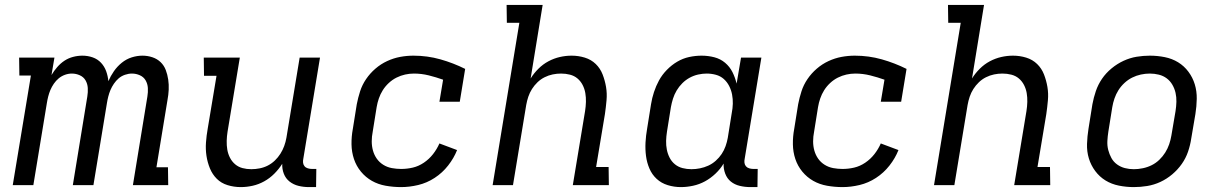

<svg xmlns="http://www.w3.org/2000/svg" viewBox="-20 -755 4990 783"><path d="M32 0 106 -447H59L58 -520H202L190 -449Q200 -466 213.5 -481.5Q227 -497 243 -507.5Q259 -518 278 -523Q297 -528 316 -528Q338 -528 358 -521Q378 -514 392 -499Q406 -484 413 -464.5Q420 -445 422 -424Q431 -445 444.5 -464.5Q458 -484 476.5 -499Q495 -514 517 -521Q539 -528 561 -528Q582 -528 601.5 -521.5Q621 -515 635 -501.5Q649 -488 656 -469.5Q663 -451 666 -430.5Q669 -410 668 -389Q667 -368 663 -347L618 -73H665L666 0H522L581 -361Q584 -379 583 -396Q582 -413 574 -427Q566 -441 550.5 -448Q535 -455 518 -455Q504 -455 489.5 -450Q475 -445 464 -435.5Q453 -426 444.5 -413.5Q436 -401 430.5 -388Q425 -375 421.5 -361Q418 -347 416 -334L361 0H277L336 -361Q339 -379 338 -396Q337 -413 329 -427Q321 -441 305.5 -448Q290 -455 273 -455Q259 -455 245 -450Q231 -445 219.5 -435.5Q208 -426 199.5 -413.5Q191 -401 185.5 -388Q180 -375 176.5 -361Q173 -347 171 -334L116 0Z M962 8Q934 8 908 0Q882 -8 864 -26Q846 -44 836 -68.5Q826 -93 822 -119.5Q818 -146 820 -174Q822 -202 827 -230L863 -446H812L811 -520H958L908 -218Q905 -199 904.5 -180.5Q904 -162 907 -144.5Q910 -127 918 -111.5Q926 -96 939 -85Q952 -74 969 -69.5Q986 -65 1005 -65Q1022 -65 1039.5 -68.5Q1057 -72 1072.5 -80Q1088 -88 1101 -100.5Q1114 -113 1123.5 -128Q1133 -143 1139 -159.5Q1145 -176 1148 -193L1202 -520H1285L1217 -108Q1215 -99 1216 -91Q1217 -83 1222 -77Q1227 -71 1235.5 -68.5Q1244 -66 1253 -66H1270L1269 8H1240Q1218 8 1197.5 3Q1177 -2 1161 -14.5Q1145 -27 1137.5 -46.5Q1130 -66 1131 -87Q1117 -65 1098.5 -46.5Q1080 -28 1057.5 -15.5Q1035 -3 1010.5 2.5Q986 8 962 8Z M1616 8Q1584 8 1553 2.5Q1522 -3 1496.5 -17.5Q1471 -32 1452 -55Q1433 -78 1423.5 -106.5Q1414 -135 1413.5 -166.5Q1413 -198 1419 -230L1435 -330Q1440 -356 1448.5 -382.5Q1457 -409 1473 -432.5Q1489 -456 1511 -475Q1533 -494 1559 -506Q1585 -518 1612 -523Q1639 -528 1666 -528Q1723 -528 1776 -513Q1829 -498 1877 -474L1855 -340H1772L1787 -430Q1759 -440 1729 -447.5Q1699 -455 1668 -455Q1650 -455 1632 -451Q1614 -447 1597 -438.5Q1580 -430 1565.5 -416.5Q1551 -403 1541 -387Q1531 -371 1525 -353.5Q1519 -336 1516 -318L1500 -218Q1496 -198 1496 -178.5Q1496 -159 1501 -141Q1506 -123 1516.5 -108Q1527 -93 1543 -83Q1559 -73 1578 -69.5Q1597 -66 1616 -66Q1640 -66 1663.5 -71.5Q1687 -77 1708.5 -91.5Q1730 -106 1746 -126.5Q1762 -147 1772 -170L1844 -143Q1831 -110 1807.5 -80Q1784 -50 1752.5 -29.5Q1721 -9 1685.5 -0.5Q1650 8 1616 8Z M1989 0 2098 -662H2047L2046 -735H2193L2144 -435Q2157 -456 2175.5 -474.5Q2194 -493 2216.5 -505Q2239 -517 2263 -522.5Q2287 -528 2311 -528Q2339 -528 2365 -520Q2391 -512 2409.5 -494Q2428 -476 2437.5 -451.5Q2447 -427 2451.5 -400.5Q2456 -374 2453.5 -346Q2451 -318 2447 -290L2411 -74H2462L2463 0H2316L2366 -302Q2369 -321 2369.5 -339.5Q2370 -358 2367 -375.5Q2364 -393 2356 -408.5Q2348 -424 2335 -435Q2322 -446 2304.5 -450.5Q2287 -455 2268 -455Q2251 -455 2234 -451.5Q2217 -448 2201 -440Q2185 -432 2172 -419.5Q2159 -407 2149.5 -392Q2140 -377 2134.5 -360.5Q2129 -344 2126 -327L2072 0Z M2757 8Q2729 8 2703 0Q2677 -8 2658 -25.5Q2639 -43 2628.5 -67.5Q2618 -92 2614.5 -119Q2611 -146 2612.5 -174Q2614 -202 2619 -230L2635 -330Q2639 -355 2647 -379.5Q2655 -404 2667.5 -427Q2680 -450 2699.5 -470Q2719 -490 2742 -503.5Q2765 -517 2790.5 -522.5Q2816 -528 2841 -528Q2868 -528 2893 -521.5Q2918 -515 2937 -499Q2956 -483 2967 -461Q2978 -439 2984 -414L3002 -520H3085L3017 -108Q3015 -99 3016 -91Q3017 -83 3022 -77Q3027 -71 3035.5 -68.5Q3044 -66 3053 -66H3070L3069 8H3040Q3018 8 2997 3Q2976 -2 2960.5 -14.5Q2945 -27 2937.5 -47Q2930 -67 2931 -88Q2918 -66 2898 -47Q2878 -28 2855 -15.5Q2832 -3 2806.5 2.5Q2781 8 2757 8ZM2800 -65Q2817 -65 2834.5 -68.5Q2852 -72 2868.5 -79.5Q2885 -87 2899 -99.5Q2913 -112 2923 -127Q2933 -142 2939 -159Q2945 -176 2948 -193L2964 -293Q2968 -313 2968.5 -332Q2969 -351 2965.5 -369.5Q2962 -388 2953.5 -404.5Q2945 -421 2931.5 -433Q2918 -445 2899.5 -450Q2881 -455 2862 -455Q2845 -455 2827 -451Q2809 -447 2792.5 -438Q2776 -429 2762.5 -415.5Q2749 -402 2739.5 -386Q2730 -370 2724.5 -352.5Q2719 -335 2716 -318L2700 -218Q2697 -199 2696.5 -180.5Q2696 -162 2699.5 -144.5Q2703 -127 2711 -111.5Q2719 -96 2732.5 -85Q2746 -74 2763.5 -69.5Q2781 -65 2800 -65Z M3416 8Q3384 8 3353 2.5Q3322 -3 3296.5 -17.5Q3271 -32 3252 -55Q3233 -78 3223.5 -106.5Q3214 -135 3213.5 -166.5Q3213 -198 3219 -230L3235 -330Q3240 -356 3248.5 -382.5Q3257 -409 3273 -432.5Q3289 -456 3311 -475Q3333 -494 3359 -506Q3385 -518 3412 -523Q3439 -528 3466 -528Q3523 -528 3576 -513Q3629 -498 3677 -474L3655 -340H3572L3587 -430Q3559 -440 3529 -447.5Q3499 -455 3468 -455Q3450 -455 3432 -451Q3414 -447 3397 -438.5Q3380 -430 3365.5 -416.5Q3351 -403 3341 -387Q3331 -371 3325 -353.5Q3319 -336 3316 -318L3300 -218Q3296 -198 3296 -178.5Q3296 -159 3301 -141Q3306 -123 3316.5 -108Q3327 -93 3343 -83Q3359 -73 3378 -69.5Q3397 -66 3416 -66Q3440 -66 3463.5 -71.5Q3487 -77 3508.5 -91.5Q3530 -106 3546 -126.5Q3562 -147 3572 -170L3644 -143Q3631 -110 3607.5 -80Q3584 -50 3552.5 -29.5Q3521 -9 3485.5 -0.5Q3450 8 3416 8Z M3789 0 3898 -662H3847L3846 -735H3993L3944 -435Q3957 -456 3975.5 -474.5Q3994 -493 4016.5 -505Q4039 -517 4063 -522.5Q4087 -528 4111 -528Q4139 -528 4165 -520Q4191 -512 4209.5 -494Q4228 -476 4237.5 -451.5Q4247 -427 4251.5 -400.5Q4256 -374 4253.5 -346Q4251 -318 4247 -290L4211 -74H4262L4263 0H4116L4166 -302Q4169 -321 4169.5 -339.5Q4170 -358 4167 -375.5Q4164 -393 4156 -408.5Q4148 -424 4135 -435Q4122 -446 4104.5 -450.5Q4087 -455 4068 -455Q4051 -455 4034 -451.5Q4017 -448 4001 -440Q3985 -432 3972 -419.5Q3959 -407 3949.5 -392Q3940 -377 3934.5 -360.5Q3929 -344 3926 -327L3872 0Z M4604 8Q4573 8 4543 2Q4513 -4 4488.5 -19Q4464 -34 4446.5 -57.5Q4429 -81 4420.5 -109Q4412 -137 4413 -168Q4414 -199 4419 -230L4435 -330Q4440 -357 4449 -383.5Q4458 -410 4474 -433.5Q4490 -457 4513 -476Q4536 -495 4562 -507Q4588 -519 4615 -523.5Q4642 -528 4669 -528Q4700 -528 4730 -522Q4760 -516 4784.5 -501Q4809 -486 4826.5 -462.5Q4844 -439 4852.5 -411Q4861 -383 4860.5 -352Q4860 -321 4855 -290L4838 -190Q4834 -163 4825 -136.5Q4816 -110 4799.5 -86.5Q4783 -63 4760.5 -44Q4738 -25 4712 -13Q4686 -1 4658.5 3.5Q4631 8 4604 8ZM4604 -65Q4622 -65 4641 -69Q4660 -73 4677 -81.5Q4694 -90 4708 -103.5Q4722 -117 4732 -133Q4742 -149 4748 -166.5Q4754 -184 4757 -202L4774 -302Q4777 -321 4777.5 -340Q4778 -359 4774 -376.5Q4770 -394 4761 -409.5Q4752 -425 4738 -435.5Q4724 -446 4706 -450.5Q4688 -455 4669 -455Q4651 -455 4632.5 -451Q4614 -447 4597 -438.5Q4580 -430 4565.5 -416.5Q4551 -403 4541 -387Q4531 -371 4525 -353.5Q4519 -336 4516 -318L4500 -218Q4497 -199 4496 -180Q4495 -161 4499.5 -143.5Q4504 -126 4512.5 -110.5Q4521 -95 4535.5 -84.5Q4550 -74 4567.5 -69.5Q4585 -65 4604 -65Z"/></svg>

Font: Iosevka Etoile
Style: Italic
Weight: 400
Italic angle: -9°
Designer: Belleve Invis
Foundry: Belleve Invis
Version: Version 22.1.2; ttfautohint (v1.8.4)